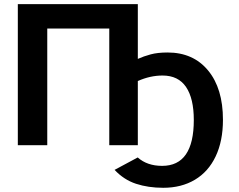

<svg xmlns="http://www.w3.org/2000/svg" viewBox="-20 -708 1166 936"><path d="M512.7 0V-568.8H210.4V0H66.9V-688H651.9V-420.9Q680.2 -433.6 714.4 -442.9Q748.5 -452.1 796.9 -452.1Q921.9 -452.1 994.4 -364.5Q1066.9 -276.9 1066.9 -124Q1066.9 -21 1031.5 54Q996.1 128.9 930.2 168.2Q864.3 207.5 775.9 207.5Q702.6 207.5 643.3 188Q584 168.5 538.6 120.1L651.4 59.6Q697.3 100.6 770.5 100.6Q924.8 100.6 924.8 -123Q924.8 -228 887 -283.9Q849.1 -339.8 772.5 -339.8Q711.9 -339.8 651.9 -313V0Z"/></svg>

Font: Liberation Sans
Style: Bold
Weight: 700
Designer: Steve Matteson
Foundry: Ascender Corporation
Version: Version 2.1.5